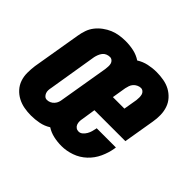

<svg xmlns="http://www.w3.org/2000/svg" viewBox="-130 -690 860 860"><g transform="rotate(45 300.0 -260.0)"><path d="M156 8Q133 8 111.5 4Q90 0 71 -10Q52 -20 37.5 -36Q23 -52 16 -72.5Q9 -93 9 -115.5Q9 -138 12 -161L51 -393Q54 -412 60.5 -431Q67 -450 79.5 -466Q92 -482 109 -494.5Q126 -507 144 -514.5Q162 -522 181.5 -525Q201 -528 220 -528Q247 -528 272 -522.5Q297 -517 318 -503Q340 -517 365.5 -522.5Q391 -528 416 -528Q439 -528 461.5 -524Q484 -520 502.5 -510Q521 -500 535.5 -484Q550 -468 557 -447.5Q564 -427 564.5 -404.5Q565 -382 561 -359L536 -210H340L330 -145Q328 -136 328 -127Q328 -118 331 -110Q334 -102 341 -97Q348 -92 357 -92Q368 -92 376.5 -99.5Q385 -107 390.5 -116.5Q396 -126 399 -136.5Q402 -147 404 -157V-160H526L525 -152Q520 -121 506 -90.5Q492 -60 467.5 -37Q443 -14 411.5 -3Q380 8 349 8Q323 8 298.5 2.5Q274 -3 254 -16Q232 -2 206.5 3Q181 8 156 8ZM357 -310H430L441 -375Q442 -384 442 -392.5Q442 -401 440 -409Q438 -417 431.5 -422.5Q425 -428 417 -428Q408 -428 398.5 -423.5Q389 -419 382.5 -411.5Q376 -404 373 -395Q370 -386 368 -377ZM157 -92Q166 -92 175 -96Q184 -100 191 -108Q198 -116 201 -125Q204 -134 205 -143L244 -375Q245 -384 245.5 -392.5Q246 -401 244 -409Q242 -417 235.5 -422.5Q229 -428 221 -428Q211 -428 201.5 -424Q192 -420 186 -412Q180 -404 176.5 -395Q173 -386 171 -377L133 -145Q131 -136 130.5 -127.5Q130 -119 133 -111Q136 -103 142 -97.5Q148 -92 157 -92Z"/></g></svg>

Font: Iosevka Heavy Extended Oblique
Style: Regular
Weight: 900
Width: 7
Italic angle: -9°
Monospace: yes
Designer: Belleve Invis
Foundry: Belleve Invis
Version: Version 32.5.0; ttfautohint (v1.8.4)